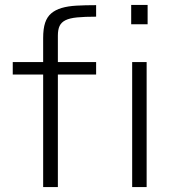

<svg xmlns="http://www.w3.org/2000/svg" viewBox="-20 -763 727 783"><path d="M156 0V-459H32V-510H156V-608Q156 -646 164 -670Q172 -694 189 -708.5Q206 -723 231.5 -730.5Q257 -738 292 -740Q327 -742 372 -742V-695Q325 -695 294.5 -692Q264 -689 247 -680.5Q230 -672 223 -657Q216 -642 216 -618V-510H372V-459H216V0ZM519 0V-510H578V0ZM515 -664V-743H582V-664Z"/></svg>

Font: Saira Expanded Light
Style: Regular
Weight: 300
Width: 7
Designer: Hector Gatti with collaboration of the Omnibus-Type team
Foundry: Omnibus-Type
Version: Version 1.101